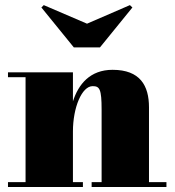

<svg xmlns="http://www.w3.org/2000/svg" viewBox="-20 -750 700 770"><path d="M329 -655 155.5 -729.5 146 -720 276 -560H381L511 -720L501 -729.5ZM12 -19.5V0H312.5V-19.5H272.5V-222.5C272.5 -319.5 308.5 -404.5 351.5 -404.5C379.5 -404.5 387.5 -393.5 387.5 -309.5V-19.5H347.5V0H647.5V-19.5H577.5V-319.5C577.5 -406.5 542 -470 431.5 -470C341 -470 294.5 -412 272.5 -343.5V-460H12V-440.5H82.5V-19.5Z"/></svg>

Font: Bodoni* 11pt Fatface
Style: Regular
Weight: 900
Version: Version 2.3